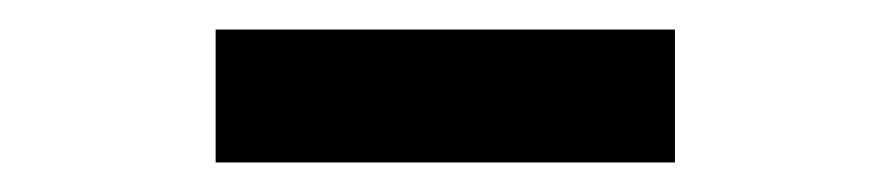

<svg xmlns="http://www.w3.org/2000/svg" viewBox="-20 -741 600 130"><path d="M126 -631V-721H437V-631Z"/></svg>

Font: Ubuntu Sans Mono SemiBold
Style: Regular
Weight: 600
Monospace: yes
Designer: Dalton Maag Ltd
Foundry: Dalton Maag Ltd
Version: Version 1.006